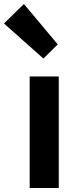

<svg xmlns="http://www.w3.org/2000/svg" viewBox="-70 -944 394 964"><path d="M79 0H225V-560H79ZM148 -650 220 -721 50 -924 -50 -826Z"/></svg>

Font: Genne Gothic Bold
Style: Regular
Weight: 700
Designer: Ryoko NISHIZUKA (kana & ideographs); Paul D. Hunt (Latin, Greek & Cyrillic); Wenlong ZHANG (bopomofo); Sandoll Communica
Foundry: Adobe Systems Incorporated
Version: Version 1.004;PS 1.004;hotconv 16.6.51;makeotf.lib2.5.65220